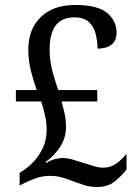

<svg xmlns="http://www.w3.org/2000/svg" viewBox="-20 -744 556 774"><path d="M372 10Q344 10 320.5 2.5Q297 -5 273 -14Q251 -23 229 -29Q207 -35 182 -35Q152 -35 126 -26Q100 -17 72 -3L59 4V-47L77 -59Q98 -73 119 -96Q140 -119 154 -150.5Q168 -182 168 -221Q168 -251 161.5 -279.5Q155 -308 146 -335H44V-381H128Q116 -414 105 -457Q94 -500 94 -542Q94 -627 144.5 -675.5Q195 -724 284 -724Q373 -724 411.5 -692Q450 -660 450 -612Q450 -580 429.5 -564Q409 -548 373 -548Q373 -579 365.5 -608Q358 -637 338 -655.5Q318 -674 280 -674Q228 -674 204 -640.5Q180 -607 180 -545Q180 -498 192 -454.5Q204 -411 215 -381H372V-335H228Q235 -311 240.5 -286Q246 -261 246 -231Q246 -190 223.5 -154Q201 -118 164 -91L166 -87Q184 -98 201.5 -102.5Q219 -107 233 -107Q252 -107 275.5 -100Q299 -93 320 -86Q340 -80 360 -74Q380 -68 396 -68Q426 -68 449.5 -85Q473 -102 490 -124V-61Q474 -39 445 -14.5Q416 10 372 10Z"/></svg>

Font: Noto Serif Myanmar SemiCondensed
Style: Regular
Weight: 400
Width: 4
Designer: Ben Mitchell and the Monotype Design Team
Foundry: Monotype Imaging Inc.
Version: Version 2.106; ttfautohint (v1.8.4.7-5d5b)